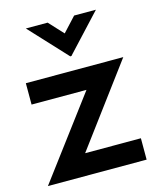

<svg xmlns="http://www.w3.org/2000/svg" viewBox="-108 -791 715 868"><g transform="rotate(-15 249.0 -357.0)"><path d="M266 -544Q265 -540 258 -540L254 -544L96 -714H198L260 -647L322 -714H424ZM488 -475 209 -100H470V0H8L289 -375H32V-475Z"/></g></svg>

Font: Railway
Style: Regular
Weight: 400
Version: 1.000